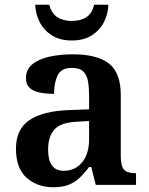

<svg xmlns="http://www.w3.org/2000/svg" viewBox="-20 -776 627 806"><path d="M203 10Q137 10 92 -29.5Q47 -69 47 -152Q47 -233 103 -271.5Q159 -310 272 -314L354 -317V-374Q354 -408 349.5 -434.5Q345 -461 329.5 -476Q314 -491 282 -491Q237 -491 222 -460Q207 -429 207 -382Q149 -382 119 -397Q89 -412 89 -448Q89 -484 115.5 -506Q142 -528 187 -538Q232 -548 286 -548Q387 -548 437 -509.5Q487 -471 487 -377V-121Q487 -79 500.5 -64Q514 -49 548 -49H551V0H382L363 -75H354Q333 -47 313 -28.5Q293 -10 267.5 0Q242 10 203 10ZM247 -59Q296 -59 325 -95Q354 -131 354 -191V-268L303 -265Q235 -262 208.5 -232.5Q182 -203 182 -148Q182 -59 247 -59ZM281 -606Q231 -606 197 -628Q163 -650 146 -684.5Q129 -719 128 -756H187Q196 -720 220.5 -704Q245 -688 281 -688Q318 -688 342.5 -704Q367 -720 375 -756H435Q434 -719 417 -684.5Q400 -650 366 -628Q332 -606 281 -606Z"/></svg>

Font: Noto Serif Tibetan SemiBold
Style: Regular
Weight: 600
Designer: Monotype Design Team
Foundry: Monotype Imaging Inc.
Version: Version 2.103; ttfautohint (v1.8.4.7-5d5b)